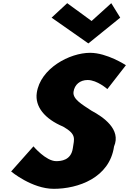

<svg xmlns="http://www.w3.org/2000/svg" viewBox="-20 -1172 811 1207"><path d="M402.5 -1152 304.4 -1061 535.5 -899 735.8 -1061 679.5 -1152 555.8 -1040ZM546.6 -840C417.5 -840 233.4 -742 211.2 -588C198.8 -502 260.2 -425 376.9 -376C462.9 -327 446.5 -300 437.8 -240C426.7 -163 362 -159 333.1 -159C268.4 -159 190.3 -252 190.3 -252L50 -94C50 -94 180.6 15 317.9 15C471.1 15 668.5 -54 696.9 -251C743.4 -359 628.4 -437 555.4 -476C495 -516 435.6 -549 442.2 -595C448.7 -640 482.8 -669 531.1 -669C590.9 -669 654.9 -612 654.9 -612L771.5 -762C771.5 -762 653.3 -840 546.6 -840Z"/></svg>

Font: Blink
Style: WideObl
Weight: 400
Designer: Mew Too
Foundry: Cannot Into Space Fonts
Version: Version 001.000